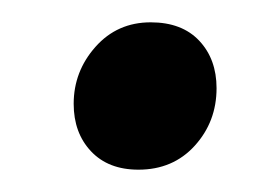

<svg xmlns="http://www.w3.org/2000/svg" viewBox="-20 -396 247 172"><path d="M46 -303Q46 -332 65.5 -354Q85 -376 115 -376Q143 -376 158.5 -359.5Q174 -343 174 -317Q174 -287 154.5 -265.5Q135 -244 104 -244Q77 -244 61.5 -260.5Q46 -277 46 -303Z"/></svg>

Font: Fira Sans Extra Condensed
Style: Italic
Weight: 400
Width: 3
Italic angle: -8°
Designer: Carrois Corporate & Edenspiekermann AG
Foundry: Carrois Corporate GbR & Edenspiekermann AG
Version: Version 4.203